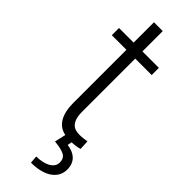

<svg xmlns="http://www.w3.org/2000/svg" viewBox="-291 -677 903 903"><g transform="rotate(45 160.5 -226.0)"><path d="M167 -663.6V-528.3H276.4V-480.5H167V-128.4Q167 -100.6 172.6 -83.7Q178.2 -66.9 187.7 -57.4Q197.3 -47.9 209.7 -44.7Q222.2 -41.5 235.8 -41.5Q249 -41.5 261.2 -43.2Q273.4 -44.9 283.2 -46.4L285.6 1.5Q274.9 5.4 257.6 7.6Q240.2 9.8 223.1 9.8Q198.2 9.8 177 3.2Q155.8 -3.4 140.6 -19.5Q125.5 -35.6 116.9 -62.3Q108.4 -88.9 108.4 -128.4V-480.5H11.2V-528.3H108.4V-663.6ZM235.4 0 229.5 31.2Q244.6 33.2 259 38.3Q273.4 43.5 284.9 53.2Q296.4 63 303.2 78.1Q310.1 93.3 310.1 114.7Q310.1 136.7 300.5 154.5Q291 172.4 272.7 185.3Q254.4 198.2 227.5 205.3Q200.7 212.4 166.5 212.4L163.1 174.3Q181.2 174.3 199 170.9Q216.8 167.5 230.7 160.4Q244.6 153.3 253.2 142.3Q261.7 131.3 261.7 115.7Q261.7 87.4 240.5 76.7Q219.2 65.9 175.8 62L189.9 0Z"/></g></svg>

Font: Melbourne
Style: Light
Weight: 300
Designer: Google
Version: Version 2.000980; 2014